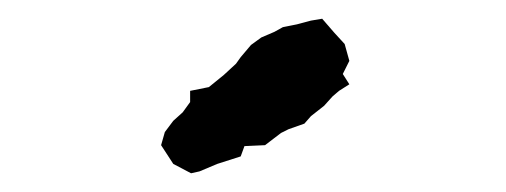

<svg xmlns="http://www.w3.org/2000/svg" viewBox="-20 -766 540 205"><path d="M184 -581 165 -591 152 -611 156 -625 165 -637 175 -646 183 -657V-669L203 -673L219 -686L232 -698L237 -705L248 -718L259 -726L273 -732L282 -737L297 -740L312 -744L324 -746L337 -731L348 -719L353 -701L346 -687L353 -676L342 -669L335 -663L326 -653L312 -642L305 -634L288 -628L280 -624L263 -611L241 -610L237 -599L212 -591L193 -583Z"/></svg>

Font: Winky Rough Medium
Style: Regular
Weight: 500
Designer: Simon Atzbach
Foundry: typofactur
Version: Version 1.206; ttfautohint (v1.8.4.7-5d5b)